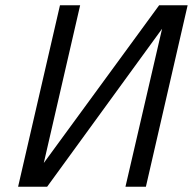

<svg xmlns="http://www.w3.org/2000/svg" viewBox="-20 -710 736 730"><path d="M48.8 0 208 -689.9H284.7L146.5 -90.3L585 -689.9H693.4L534.7 0H457L596.2 -600.6L159.2 0Z"/></svg>

Font: Acari Sans
Style: Italic
Weight: 400
Italic angle: -13°
Designer: Alfredo Marco Pradil and Stefan Peev
Foundry: Hanken Design Co.
Version: Version 1.045;January 11, 2019;FontCreator 11.5.0.2425 64-bi